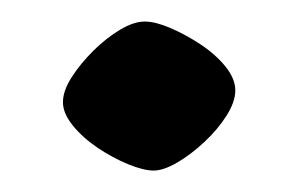

<svg xmlns="http://www.w3.org/2000/svg" viewBox="-20 -145 280 180"><path d="M124 14.9Q114.7 14.9 100.2 9Q85.8 3.1 71.6 -6.4Q57.5 -15.9 48.2 -27.4Q39 -38.9 39 -49.1Q39 -59.8 47.2 -72.6Q55.4 -85.4 67.5 -97.4Q79.6 -109.4 92.5 -117.1Q105.4 -124.8 115.7 -124.8Q125.5 -124.8 139.4 -118.9Q153.3 -113 167.7 -103.6Q182.1 -94.1 191.4 -82.6Q200.6 -71.1 200.6 -60.3Q200.6 -49.6 192.4 -36.6Q184.1 -23.5 171.5 -11.8Q158.9 0 146.1 7.4Q133.2 14.9 124 14.9Z"/></svg>

Font: Ancizar Sans Thin
Style: Regular
Weight: 100
Designer: Cesar Puertas, Viviana Monsalve, Julian Moncada, Julian Prieto, Jose Castro, Mariel Hernandez, Felipe Aragon, Sara Alarc
Version: Version 8.100